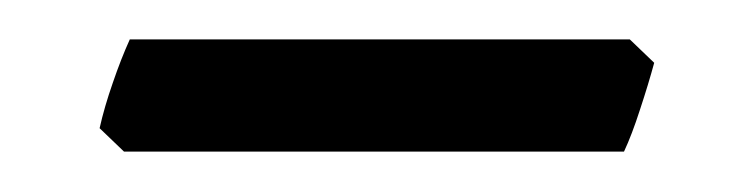

<svg xmlns="http://www.w3.org/2000/svg" viewBox="-20 -298 377 96"><path d="M307.1 -266.6Q304.2 -255.9 300 -243.2Q295.9 -230.5 292 -222.2H42L29.8 -233.9Q32.2 -244.6 36.4 -256.6Q40.5 -268.6 44.9 -278.3H294.9Z"/></svg>

Font: Gentium Kaktovik
Style: Regular
Weight: 400
Designer: J. Victor Gaultney and Annie Olsen
Foundry: SIL International
Version: Version 1.102; 2013; Maintenance release